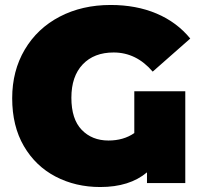

<svg xmlns="http://www.w3.org/2000/svg" viewBox="-20 -736 809 772"><path d="M520 -369H725V0H571V-43Q501 16 383 16Q284 16 203.5 -26Q123 -68 76 -148.5Q29 -229 29 -341Q29 -451 79.5 -536.5Q130 -622 220 -669Q310 -716 425 -716Q528 -716 609.5 -681.5Q691 -647 745 -581L594 -448Q528 -525 437 -525Q358 -525 312.5 -477Q267 -429 267 -343Q267 -257 308.5 -214Q350 -171 416 -171Q477 -171 520 -201Z"/></svg>

Font: Montserrat Alternates Black
Style: Regular
Weight: 900
Designer: Julieta Ulanovsky
Foundry: Julieta Ulanovsky
Version: Version 7.200